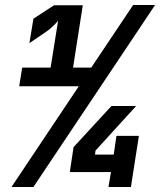

<svg xmlns="http://www.w3.org/2000/svg" viewBox="-20 -750 642 770"><path d="M26 0 296 -404H57L69 -479H183L213 -667Q206 -658 193 -645.5Q180 -633 167 -624L98 -577L114 -675L197 -729H312L273 -479H346L514 -730H602L114 0ZM415 0 425 -60H260L275 -160L427 -325H526L363 -146L361 -130H436L447 -205H537L505 0Z"/></svg>

Font: JetBrains Mono ExtraBold
Style: Italic
Weight: 800
Italic angle: -9°
Monospace: yes
Designer: Philipp Nurullin, Konstantin Bulenkov
Foundry: JetBrains
Version: Version 2.305; ttfautohint (v1.8.4.7-5d5b)